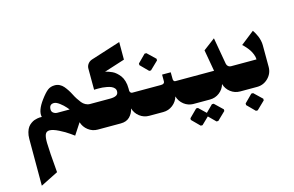

<svg xmlns="http://www.w3.org/2000/svg" viewBox="-84 -629 1599 1044"><g transform="rotate(-15 716.0 -107.0)"><path d="M135.7 166.3Q125 43.3 124.3 -1.3Q123.7 -33.3 130.2 -48.7Q136.7 -64 154.7 -64Q173.7 -64 205.7 -48Q237.7 -32 260 -16L282.3 0L324.3 -64.3Q332.7 -36.3 356.2 -18.2Q379.7 0 409.7 0H458.7V-145.3H405Q391.7 -145.3 380 -151.7Q368.3 -158 359.8 -168.5Q351.3 -179 342.8 -192.2Q334.3 -205.3 327.3 -219.3Q320.3 -233.3 311.7 -246.5Q303 -259.7 294 -270.2Q285 -280.7 272.5 -287Q260 -293.3 245.7 -293.3Q221.7 -293.3 205.2 -280.7Q188.7 -268 165 -236Q124.3 -181 133.3 -145.3H125Q123 -145.3 119.8 -145.3Q116.7 -145.3 107.5 -143.7Q98.3 -142 90 -139Q81.7 -136 71.5 -128.8Q61.3 -121.7 54 -111.7Q46.7 -101.7 41.7 -85Q36.7 -68.3 36.7 -47.7V216ZM189.7 -172Q189.7 -201.3 216.3 -201.3Q229.3 -201.3 247.8 -187.3Q266.3 -173.3 278.3 -159.3L290.3 -145.3H220.7Q209.7 -145.3 199.7 -152Q189.7 -158.7 189.7 -172Z M539.3 0Q571.3 0 589.8 -18.5Q608.3 -37 614.3 -64.3Q622.3 -36 645.8 -18Q669.3 0 699.3 0H755V-145.3H643.7Q634.3 -145.3 630.3 -154.3Q629 -157.3 629 -160.3V-173.3Q629 -195.7 623.5 -214.3Q618 -233 609 -245Q600 -257 589.3 -266.3Q578.7 -275.7 568 -280.5Q557.3 -285.3 548.3 -288.5Q539.3 -291.7 534 -292.7L528.3 -293.3L645.3 -330.7V-429.7L477 -376Q463.3 -371.3 454.7 -359.7Q446 -348 446 -333.7L446.3 -214.3Q448.7 -214.7 453 -214.8Q457.3 -215 469.7 -215Q482 -215 493.2 -214.2Q504.3 -213.3 518 -210.7Q531.7 -208 541.5 -203.8Q551.3 -199.7 558 -192.2Q564.7 -184.7 564.7 -174.7Q564.7 -158 552.3 -151.7Q540 -145.3 518 -145.3H412V0Z M762.3 -236H772.3L818 -280V-289.3L772.3 -333H762.3L718.7 -289.3V-280ZM778.3 0Q808.3 0 832 -18.3Q855.7 -36.7 863.7 -65Q871.7 -36.7 895.2 -18.3Q918.7 0 948.7 0H990V-145.3H885.7Q877.3 -145.3 874.3 -154.7Q873.7 -157.3 873.7 -159.7L873.3 -198.3H824.7V-159.7Q824.7 -153.3 819.7 -149.3Q814.7 -145.3 803.7 -145.3H708.3V0Z M966 124.3 1006 85.7 1044.7 124.3H1054.7L1100.3 80.3V71L1054.7 27.3H1044.7L1006 65.7L966 27.3H956L912 71V80.3L956 124.3ZM1041.3 0Q1071.3 0 1094.8 -18Q1118.3 -36 1126.3 -64.3Q1134.3 -36 1157.8 -18Q1181.3 0 1211.3 0H1282.7V-145.3H1199Q1185 -145.3 1177.3 -157.7Q1175 -162 1174.3 -166.3L1148 -316L1081.7 -266L1103 -145.3H943V0Z M1236 0H1306.3Q1343 0 1369.2 -26.2Q1395.3 -52.3 1395.3 -89L1395 -211.3Q1395 -224.3 1391.7 -238.5Q1388.3 -252.7 1383.7 -263.3Q1379 -274 1374.2 -282.7Q1369.3 -291.3 1366.2 -296Q1363 -300.7 1363 -300.7L1287 -241Q1289.3 -239 1293 -235.7Q1296.7 -232.3 1306.2 -221.5Q1315.7 -210.7 1322.8 -200Q1330 -189.3 1336 -174.2Q1342 -159 1342 -145.3H1236ZM1266.7 124H1276.7L1322.3 80V70.7L1276.7 27H1266.7L1223 70.7V80Z"/></g></svg>

Font: Jomhuria
Style: Regular
Weight: 400
Designer: Arabic design by Kourosh Beigpour, Latin design by Eben Sorkin, engineering by Lasse Fister and Khaled Hosney
Version: Version 1.0010